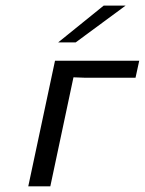

<svg xmlns="http://www.w3.org/2000/svg" viewBox="-20 -660 513 680"><path d="M80.1 0 174.8 -444.8H473.1L460 -384.8H277.8L240.2 -386.2L158.2 0ZM186 -509.8 347.2 -640.1H424.8L248 -509.8Z"/></svg>

Font: CMU Sans Serif
Style: Oblique
Weight: 500
Italic angle: -12°
Version: Version 0.7.0